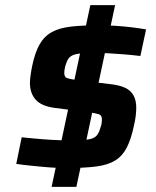

<svg xmlns="http://www.w3.org/2000/svg" viewBox="-20 -716 605 744"><path d="M240 -65Q219 -65 195 -66Q171 -67 146 -69.5Q121 -72 95 -74.5Q69 -77 43 -81L64 -184Q85 -182 116 -179Q147 -176 182.5 -174Q218 -172 250 -172Q298 -172 321 -175.5Q344 -179 354 -190Q364 -201 370 -224Q373 -232 374 -240Q375 -248 375 -252Q375 -269 364 -273Q353 -277 324 -281L191 -298Q140 -305 118 -330Q96 -355 96 -395Q96 -407 98.5 -425Q101 -443 105 -462Q116 -514 134 -545Q152 -576 181.5 -592Q211 -608 255.5 -613Q300 -618 364 -618Q396 -618 427 -616Q458 -614 488 -610.5Q518 -607 546 -602L524 -499Q491 -503 459.5 -505.5Q428 -508 400 -509.5Q372 -511 349 -511Q312 -511 289 -508.5Q266 -506 254 -497.5Q242 -489 236 -469Q233 -461 231 -450.5Q229 -440 229 -434Q229 -418 238.5 -414Q248 -410 276 -406L415 -389Q446 -385 466.5 -375Q487 -365 497.5 -346Q508 -327 508 -298Q508 -285 506 -267.5Q504 -250 499 -229Q488 -177 471.5 -144.5Q455 -112 427 -94.5Q399 -77 354 -71Q309 -65 240 -65ZM180 8 330 -696H426L276 8Z"/></svg>

Font: Saira SemiExpanded SemiBold
Style: Italic
Weight: 600
Width: 6
Italic angle: -12°
Designer: Hector Gatti with collaboration of the Omnibus-Type team
Foundry: Omnibus-Type
Version: Version 1.101